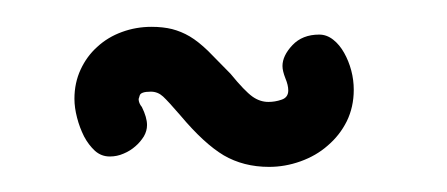

<svg xmlns="http://www.w3.org/2000/svg" viewBox="-20 -371 340 146"><path d="M87.9 -289.6C86.3 -291.5 85.4 -293.6 85.4 -295.9C85.4 -295.6 85.7 -296.4 86.2 -298.3C86.7 -300.3 89.5 -301.3 94.7 -301.3C98.3 -301.3 101.4 -300 104 -297.6C106.6 -295.2 111 -290.4 117.2 -283.2C129.2 -268.9 140.2 -258.8 150.1 -252.9C160.1 -247.1 171.5 -244.1 184.6 -244.1C192.7 -244.1 200.7 -245.5 208.5 -248.3C216.3 -251.1 223.2 -255 229.2 -260.3C235.3 -265.5 240.1 -271.6 243.7 -278.8C247.2 -286 249 -293.9 249 -302.7C249 -307.6 248.4 -312.5 247.1 -317.4C245.8 -322.3 244 -326.7 241.7 -330.8C239.4 -334.9 236.7 -338.2 233.4 -340.8C230.1 -343.4 226.6 -344.7 222.7 -344.7C214.2 -344.7 207.4 -342 202.4 -336.7C197.3 -331.3 194.8 -326 194.8 -320.8C194.8 -318.2 195.6 -315.1 197 -311.5C198.5 -307.9 199.2 -304.9 199.2 -302.2C199.2 -298.7 197.5 -296.3 194.1 -295.2C190.7 -294 187.3 -293.5 184.1 -293.5C179.9 -293.5 175.8 -294.8 171.9 -297.6C168 -300.4 162.4 -306.2 155.3 -314.9L138.2 -332.3C133.3 -337 128.7 -340.7 124.3 -343.3C119.9 -345.9 115.4 -347.7 110.8 -348.9C106.3 -350 101.1 -350.6 95.2 -350.6C87.4 -350.6 79.9 -349.3 72.8 -346.7C65.6 -344.1 59.3 -340.3 54 -335.4C48.6 -330.6 44.4 -324.8 41.3 -318.1C38.2 -311.4 36.6 -304 36.6 -295.9C36.6 -291.3 37.3 -286.5 38.6 -281.5C39.9 -276.4 41.7 -271.7 43.9 -267.3C46.2 -262.9 49 -259.3 52.2 -256.3C55.5 -253.4 59.2 -252 63.5 -252C67.1 -252 70.6 -252.7 74 -254.2C77.4 -255.6 80.4 -257.5 83 -259.8C85.6 -262 87.7 -264.6 89.4 -267.3C91 -270.1 91.8 -272.9 91.8 -275.9C91.8 -279.8 90.5 -284.3 87.9 -289.6Z"/></svg>

Font: Nathan
Style: Regular
Weight: 400
Designer: Peter Wiegel
Foundry: Peter Wiegel
Version: Version 1.001 2009